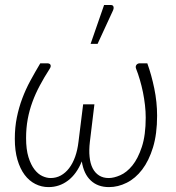

<svg xmlns="http://www.w3.org/2000/svg" viewBox="-20 -756 718 784"><path d="M40.5 0ZM186.5 -29Q209.5 -29 228.5 -39.5Q247.5 -50 262.2 -69.2Q277 -88.5 286.8 -115.8Q296.5 -143 300.5 -177L319.5 -330H365.5L347 -177Q343 -143 345.8 -115.8Q348.5 -88.5 358.2 -69.2Q368 -50 384.5 -39.5Q401 -29 424 -29Q445 -29 471.2 -40.5Q497.5 -52 520.5 -80.2Q543.5 -108.5 559.2 -156.2Q575 -204 575 -276Q575 -300.5 572 -326.8Q569 -353 563.8 -379Q558.5 -405 551.2 -429.8Q544 -454.5 535.5 -476Q533.5 -481.5 534.5 -485.5Q535.5 -489.5 538 -492.2Q540.5 -495 543.8 -496.2Q547 -497.5 550 -497.5H581.5Q598.5 -450.5 610 -394.8Q621.5 -339 621.5 -283.5Q621.5 -209 604.8 -154.2Q588 -99.5 560.5 -63.5Q533 -27.5 497.5 -9.8Q462 8 425 8Q379.5 8 350.8 -18.8Q322 -45.5 314 -97Q293 -45.5 257.8 -18.8Q222.5 8 178 8Q149.5 8 124.2 -4.8Q99 -17.5 80.5 -42.2Q62 -67 51.2 -103.8Q40.5 -140.5 40.5 -189Q40.5 -236 48.8 -276.5Q57 -317 71 -354.2Q85 -391.5 104 -426.5Q123 -461.5 144.5 -497.5H173.5Q177 -497.5 180.5 -496.2Q184 -495 185.8 -492Q187.5 -489 187 -484.8Q186.5 -480.5 182.5 -474.5Q160.5 -440.5 142.8 -407.2Q125 -374 112.5 -340Q100 -306 93.2 -269.5Q86.5 -233 86.5 -192.5Q86.5 -146 96.2 -114.5Q106 -83 120.8 -64Q135.5 -45 153 -37Q170.5 -29 186.5 -29ZM350 -577 405 -735.5H433Q441 -735.5 443.2 -729.2Q445.5 -723 441.5 -713.5L378.5 -577Z"/></svg>

Font: Lato Light
Style: Italic
Weight: 300
Italic angle: -7°
Designer: Lukasz Dziedzic
Foundry: tyPoland Lukasz Dziedzic
Version: Version 2.007; 2014-02-27